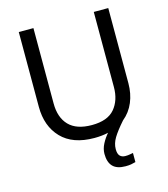

<svg xmlns="http://www.w3.org/2000/svg" viewBox="-133 -817 997 1140"><g transform="rotate(-15 365.5 -247.0)"><path d="M466 107Q466 136 478 148.5Q490 161 511 161Q528 161 539.5 158.5Q551 156 559 155V211Q545 215 531 217.5Q517 220 497 220Q444 220 419 194Q394 168 394 117Q394 86 410 55.5Q426 25 447 1Q408 10 362 10Q229 10 159.5 -62.5Q90 -135 90 -254V-714H180V-251Q180 -164 226.5 -116Q273 -68 367 -68Q464 -68 507.5 -119.5Q551 -171 551 -252V-714H640V-252Q640 -189 618 -136Q596 -83 552 -47Q508 3 487 37.5Q466 72 466 107Z"/></g></svg>

Font: Noto Sans Multani
Style: Regular
Weight: 400
Designer: Monotype Design Team
Foundry: Monotype Imaging Inc.
Version: Version 2.002; ttfautohint (v1.8.4.7-5d5b)